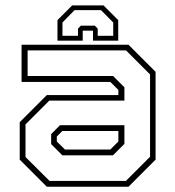

<svg xmlns="http://www.w3.org/2000/svg" viewBox="-20 -710 666 730"><path d="M158 0 55 -103V-245.5L158 -348.5H430V-368L399.5 -398.5H62V-540H468.5L571.5 -437V-103L468.5 0ZM217 -119.5 174.5 -162V-200L208 -234H453V-163L409.5 -119.5ZM168.5 -22H458.5L550.5 -114V-427L459 -518.5H85V-421H410L453 -378V-327.5H167.5L77 -237V-113ZM227 -141.5H399.5L430 -172V-212H217L196 -191V-172ZM373.5 -689.5 429.5 -633.5V-555.5H333.5V-593.5H294.5V-555.5H198.5V-633.5L254.5 -689.5ZM364 -671.5H263.5L217.5 -624.5V-574H276.5V-601L287.5 -612.5H340.5L351.5 -601V-574H410.5V-624.5Z"/></svg>

Font: Tourney ExtraLight
Style: Regular
Weight: 250
Designer: Tyler Finck
Foundry: Etcetera Type Co
Version: Version 1.015